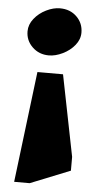

<svg xmlns="http://www.w3.org/2000/svg" viewBox="-56 -586 447 874"><g transform="rotate(5 167.5 -148.5)"><path d="M289 -449Q289 -418 267.5 -391.5Q246 -365 213 -349Q180 -333 150 -333Q105 -333 74.5 -362.5Q44 -392 44 -434Q44 -465 65.5 -492Q87 -519 119.5 -535Q152 -551 182 -551Q229 -551 259 -521.5Q289 -492 289 -449ZM296 181 114 254H43L105 -253H222L296 118Z"/></g></svg>

Font: Inknut Antiqua ExtraBold
Style: Regular
Weight: 800
Designer: Claus Eggers Sørensen
Foundry: Claus Eggers Sørensen
Version: Version 1.003; ttfautohint (v1.8.2) -l 8 -r 50 -G 200 -x 14 